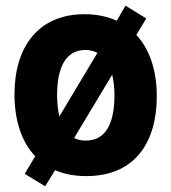

<svg xmlns="http://www.w3.org/2000/svg" viewBox="-20 -610 603 676"><path d="M139 46 174 -11C205 3 242 10 284 10C455 10 532 -109 532 -271C532 -364 506 -438 460 -487L495 -545L422 -590L391 -537C358 -552 320 -560 278 -560C114 -560 31 -444 31 -278C31 -188 55 -111 104 -60L67 2ZM181 -275C181 -372 211 -434 281 -434C297 -434 311 -430 323 -424L189 -200C184 -222 181 -247 181 -275ZM282 -115C266 -115 253 -118 241 -124L375 -347C380 -326 383 -302 383 -275C383 -175 352 -115 282 -115Z"/></svg>

Font: Noto Sans Mono SemiCondensed ExtraBold
Style: Regular
Weight: 800
Width: 4
Designer: Monotype Design Team
Foundry: Monotype Imaging Inc.
Version: Version 2.014